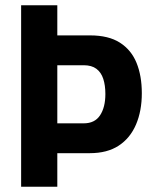

<svg xmlns="http://www.w3.org/2000/svg" viewBox="-20 -707 585 727"><path d="M60 0V-687H197V-573H321Q391 -573 434 -545.5Q477 -518 497 -469Q517 -420 517 -354Q517 -287 495 -235.5Q473 -184 429.5 -155.5Q386 -127 320 -127H197V0ZM197 -240H297Q339 -240 359 -270.5Q379 -301 379 -351Q379 -384 371 -408.5Q363 -433 345 -446.5Q327 -460 297 -460H197Z"/></svg>

Font: Archivo Condensed
Style: Bold
Weight: 700
Width: 3
Designer: Hector Gatti
Foundry: Omnibus-Type
Version: Version 2.001